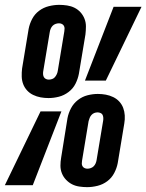

<svg xmlns="http://www.w3.org/2000/svg" viewBox="-47 -763 603 791"><path d="M153 -359Q136 -359 120 -362Q104 -365 89.5 -372Q75 -379 64.5 -390.5Q54 -402 48.5 -416.5Q43 -431 42.5 -447.5Q42 -464 44 -481L71 -644Q75 -665 85.5 -685Q96 -705 114 -718.5Q132 -732 154 -737.5Q176 -743 197 -743Q213 -743 229.5 -740.5Q246 -738 260 -731Q274 -724 284.5 -712.5Q295 -701 301 -686Q307 -671 307 -654.5Q307 -638 305 -621L278 -459Q274 -438 264 -418Q254 -398 235.5 -384Q217 -370 195.5 -364.5Q174 -359 153 -359ZM303 -431 421 -735H536L389 -431ZM154 -435Q161 -435 168 -437.5Q175 -440 179.5 -445.5Q184 -451 187 -457.5Q190 -464 191 -471L218 -634Q219 -640 219 -646Q219 -652 216 -657Q213 -662 207.5 -664.5Q202 -667 196 -667Q189 -667 182 -664.5Q175 -662 170 -657Q165 -652 162 -645Q159 -638 158 -631L131 -469Q130 -463 130.5 -456.5Q131 -450 134 -445Q137 -440 142.5 -437.5Q148 -435 154 -435ZM312 8Q296 8 279.5 5.5Q263 3 249.5 -4Q236 -11 225 -22.5Q214 -34 208 -49Q202 -64 202 -80.5Q202 -97 205 -114L231 -276Q235 -297 245.5 -317Q256 -337 274 -351Q292 -365 313.5 -370.5Q335 -376 356 -376Q373 -376 389 -373Q405 -370 419.5 -363Q434 -356 444.5 -344.5Q455 -333 460.5 -318.5Q466 -304 467 -287.5Q468 -271 465 -254L438 -91Q434 -70 423.5 -50Q413 -30 395 -16.5Q377 -3 355 2.5Q333 8 312 8ZM-27 0 120 -304H206L88 0ZM313 -68Q320 -68 327 -70.5Q334 -73 339 -78Q344 -83 347 -90Q350 -97 351 -104L378 -266Q379 -272 378.5 -278.5Q378 -285 375.5 -290Q373 -295 367 -297.5Q361 -300 355 -300Q348 -300 341.5 -297.5Q335 -295 330 -289.5Q325 -284 322.5 -277.5Q320 -271 318 -264L291 -101Q290 -95 290 -89Q290 -83 293 -78Q296 -73 301.5 -70.5Q307 -68 313 -68Z"/></svg>

Font: Iosevka Curly
Style: Bold Italic
Weight: 700
Italic angle: -9°
Monospace: yes
Designer: Belleve Invis
Foundry: Belleve Invis
Version: Version 22.1.2; ttfautohint (v1.8.4)